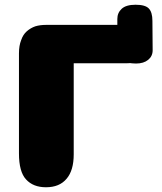

<svg xmlns="http://www.w3.org/2000/svg" viewBox="-20 -790 685 810"><path d="M502 -685H174Q149 -685 129 -679Q109 -672 93 -658Q77 -644 69 -620Q60 -597 60 -565V-143Q60 -65 90 -33Q120 0 174 0Q231 0 261 -36Q291 -71 291 -139V-523H512Q568 -523 592 -540Q617 -558 617 -602Q617 -649 589 -667Q560 -685 502 -685ZM552 -770Q512 -770 493.5 -753Q475 -736 475 -710V-583Q475 -549 496 -535.5Q517 -522 554 -522Q586 -522 605 -537.5Q624 -553 624 -578L623 -702Q623 -738 608 -754Q593 -770 552 -770Z"/></svg>

Font: Coiny 2.0
Style: Regular
Weight: 400
Version: Version 1.001 July 11, 2018